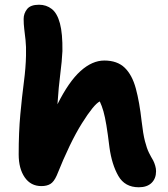

<svg xmlns="http://www.w3.org/2000/svg" viewBox="-20 -780 709 812"><path d="M155 7Q110 7 84.5 -30Q59 -67 59 -127Q59 -221 66 -296.5Q73 -372 81 -433Q89 -494 90 -545Q91 -584 88 -610.5Q85 -637 82.5 -657.5Q80 -678 80 -700Q80 -723 94.5 -741.5Q109 -760 145 -760Q176 -760 199 -742Q222 -724 233.5 -681Q245 -638 244 -564Q242 -521 235 -467.5Q228 -414 223 -339Q271 -435 320.5 -479.5Q370 -524 421 -524Q476 -524 507.5 -493.5Q539 -463 554.5 -405.5Q570 -348 579 -267Q585 -214 593 -183Q601 -152 610 -134Q619 -116 628 -101Q633 -91 636.5 -79Q640 -67 640 -56Q640 -25 621 -6.5Q602 12 567 12Q508 12 480.5 -36Q453 -84 443 -156Q436 -214 430 -250Q424 -286 417.5 -309Q411 -332 402 -351Q377 -339 326.5 -258.5Q276 -178 220 -38Q208 -11 193 -2Q178 7 155 7Z"/></svg>

Font: Shantell Sans Normal
Style: Bold
Weight: 700
Designer: Stephen Nixon, Anya Danilova, Shantell Martin
Foundry: Arrow Type
Version: Version 1.009;[a7da0bfa3]